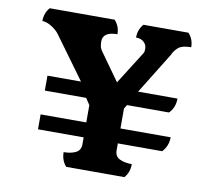

<svg xmlns="http://www.w3.org/2000/svg" viewBox="-78 -816 963 874"><g transform="rotate(10 404.0 -379.0)"><path d="M282 -30Q259 -56 259 -94Q292 -94 314.5 -105Q337 -116 337 -144V-176H126V-245H337V-325L317 -355H126V-424H281L138 -620Q126 -636 103 -650.5Q80 -665 60 -665Q60 -702 83 -728H383Q407 -702 407 -665Q340 -665 340 -620Q340 -611 342 -599Q344 -587 353 -575L443 -449L539 -601Q542 -606 542.5 -612Q543 -618 543 -622Q543 -640 529.5 -652.5Q516 -665 493 -665Q493 -702 516 -728H724Q748 -702 748 -665Q707 -665 689.5 -650.5Q672 -636 663 -615L545 -424H727Q727 -382 700 -355H506L495 -337V-245H727Q727 -205 700 -176H495V-144Q495 -116 517.5 -105Q540 -94 574 -94Q574 -55 551 -30Z"/></g></svg>

Font: Calistoga
Style: Regular
Weight: 400
Designer: Yvonne Schuttler, Eben Sorkin
Foundry: www.sorkintype.com
Version: Version 1.010; ttfautohint (v1.8.4.7-5d5b)